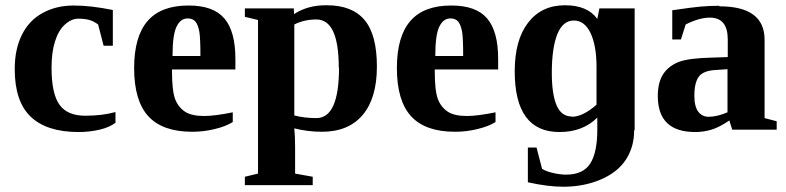

<svg xmlns="http://www.w3.org/2000/svg" viewBox="-20 -491 2988 730"><path d="M419 -28 420 -25Q397 -7 359 2Q320 11 279 11Q157 11 96 -48Q36 -106 36 -228Q36 -304 63 -358Q90 -413 141 -441Q193 -470 260 -470Q326 -470 409 -453V-317H374L353 -398Q335 -411 320 -415Q302 -420 278 -420Q251 -420 226 -397Q202 -375 189 -333Q176 -293 176 -233Q176 -135 206 -93Q236 -51 304 -51Q369 -51 419 -65Z M696 -470H698Q791 -470 833 -421Q875 -372 875 -267V-227H634V-219Q634 -146 646 -114Q658 -83 684 -66Q709 -50 756 -50Q797 -50 865 -64V-27Q838 -10 795 0Q754 10 711 10Q598 10 544 -49Q490 -108 490 -232Q490 -352 541 -411Q592 -470 696 -470ZM693 -421H694Q666 -421 651 -389Q636 -358 636 -278H742Q742 -346 738 -370Q733 -397 723 -409Q713 -421 693 -421Z M1098 -436H1096Q1149 -472 1223 -471Q1319 -471 1366 -415Q1413 -359 1413 -238Q1413 -118 1359 -54Q1305 10 1204 10Q1150 10 1099 -3Q1102 28 1102 69V169L1169 181V213H911V181L961 169V-415L911 -427V-459H1097ZM1269 -234H1268Q1268 -417 1183 -417Q1137 -417 1099 -398V-52Q1138 -42 1183 -42Q1269 -42 1269 -234Z M1695 -470H1697Q1790 -470 1832 -421Q1874 -372 1874 -267V-227H1633V-219Q1633 -146 1645 -114Q1657 -83 1683 -66Q1708 -50 1755 -50Q1796 -50 1864 -64V-27Q1837 -10 1794 0Q1753 10 1710 10Q1597 10 1543 -49Q1489 -108 1489 -232Q1489 -352 1540 -411Q1591 -470 1695 -470ZM1692 -421H1693Q1665 -421 1650 -389Q1635 -358 1635 -278H1741Q1741 -346 1737 -370Q1732 -397 1722 -409Q1712 -421 1692 -421Z M2393 2 2391 6Q2391 68 2359 117Q2327 165 2263 192Q2199 219 2122 219Q2063 219 1987 202V70H2020L2041 151Q2057 161 2084 167Q2111 173 2132 173Q2197 173 2224 131Q2251 89 2251 2V-44Q2196 11 2107 11Q1937 11 1937 -220Q1937 -339 1988 -405Q2039 -471 2128 -471Q2214 -471 2251 -419L2259 -459H2393ZM2155 -48 2154 -47Q2196 -47 2248 -93V-237Q2248 -318 2225 -366Q2202 -413 2162 -413Q2120 -413 2099 -361Q2078 -308 2078 -214Q2078 -134 2096 -91Q2114 -48 2155 -48Z M2715 -469V-467Q2887 -467 2887 -340V-42L2933 -30V2H2764L2753 -33Q2715 -7 2685 2Q2655 11 2623 11Q2481 11 2481 -126Q2481 -178 2502 -210Q2523 -241 2562 -256Q2600 -270 2687 -272L2747 -274V-341Q2747 -424 2679 -424Q2639 -424 2587 -398L2569 -341H2536V-452Q2618 -464 2644 -466Q2678 -469 2715 -469ZM2746 -228 2703 -225Q2656 -223 2638 -201Q2620 -178 2620 -127Q2620 -86 2635 -66Q2650 -47 2674 -47Q2706 -47 2746 -64Z"/></svg>

Font: Libra Serif Modern
Style: Bold
Weight: 700
Designer: Stefan Peev, Context Ltd
Foundry: Ascender Corporation
Version: Version 1.000